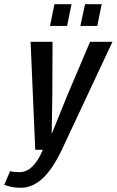

<svg xmlns="http://www.w3.org/2000/svg" viewBox="-79 -710 553 910"><path d="M454 -512 214 0Q169 94 121.5 137Q74 180 20 180Q-4 180 -21.5 176.5Q-39 173 -59 166L-31 101Q-14 106 13 106Q80 106 124 0H88L66 -512H170L169 -257L166 -75L240 -258L348 -512ZM179 -690H260L239 -587H158ZM324 -690H403L382 -587H302Z"/></svg>

Font: Decalotype Medium Italic
Style: Regular
Weight: 500
Italic angle: -12°
Designer: Alfredo Marco Pradil
Foundry: Alfredo Marco Pradil
Version: Version 1.0